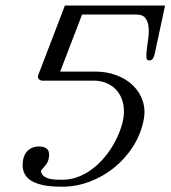

<svg xmlns="http://www.w3.org/2000/svg" viewBox="-20 -687 635 715"><path d="M514.2 -236.3Q502.9 -183.1 473.4 -138.2Q443.8 -93.3 402.8 -60.8Q361.8 -28.3 312.5 -10Q263.2 8.3 211.9 8.3Q194.3 8.3 175.3 7.1Q156.2 5.9 138.4 2Q120.6 -2 105.5 -9Q90.3 -16.1 80.1 -27.6Q69.8 -39.1 65.9 -55.7Q62 -72.3 66.9 -95.7Q71.8 -117.7 87.6 -129.6Q103.5 -141.6 124.5 -141.6Q171.4 -141.6 161.1 -95.7Q158.7 -83 150.1 -72.3Q141.6 -61.5 132.3 -51.3Q133.8 -38.6 142.3 -31.7Q150.9 -24.9 162.8 -21.7Q174.8 -18.6 188 -18.1Q201.2 -17.6 212.4 -17.6Q240.7 -17.6 266.8 -26.9Q293 -36.1 316.4 -52.5Q339.8 -68.8 359.6 -90.3Q379.4 -111.8 395 -136.5Q410.6 -161.1 421.6 -187.3Q432.6 -213.4 438 -238.8Q444.3 -269.5 439.5 -296.6Q434.6 -323.7 419.9 -343.8Q405.3 -363.8 381.8 -375.2Q358.4 -386.7 328.6 -386.7H137.2Q130.9 -386.7 125.2 -391.8Q119.6 -397 121.6 -405.3Q122.6 -408.2 123.5 -410.2L221.7 -666.5H594.7L556.2 -486.8Q554.2 -478 550 -470Q545.9 -461.9 534.7 -461.9Q525.9 -461.9 525.1 -474.6Q524.4 -487.3 527.1 -506.3Q529.8 -525.4 532.5 -547.4Q535.2 -569.3 533 -588.4Q530.8 -607.4 521 -620.1Q511.2 -632.8 488.3 -632.8H285.6L204.1 -420.4H335.9Q377.4 -420.4 413.8 -406.7Q450.2 -393.1 475.3 -368.7Q500.5 -344.2 511.7 -310.3Q522.9 -276.4 514.2 -236.3Z"/></svg>

Font: Atsinvsda
Style: Italic
Weight: 400
Italic angle: -12°
Designer: Al Webster
Foundry: Al Webster and Michael Everson
Version: Version 2.000